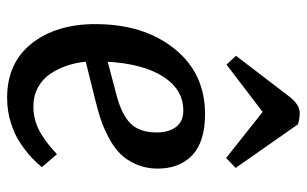

<svg xmlns="http://www.w3.org/2000/svg" viewBox="-176 -644 834 521"><g transform="rotate(90 240.5 -383.0)"><path d="M435.1 -606 408.2 -580.1 283.2 -679.2 154.8 -581.1 130.9 -606.9 238.8 -748Q262.2 -779.8 286.1 -779.8Q302.2 -779.8 316.9 -774.9ZM289.1 -522.9Q363.8 -522.9 400.4 -488.5Q437 -454.1 437 -394Q437 -362.3 425.5 -336.2Q414.1 -310.1 397 -293Q379.9 -275.9 353.8 -262Q327.6 -248 304.2 -240.2Q280.8 -232.4 251 -225.1L147 -199.2Q149.4 -172.9 157.5 -148.7Q165.5 -124.5 179.7 -103.3Q193.8 -82 216.8 -69.6Q239.7 -57.1 269 -57.1Q290 -57.1 309.3 -63Q328.6 -68.8 345.9 -80.1Q363.3 -91.3 373.5 -99.6Q383.8 -107.9 397.9 -121.1L433.1 -80.1Q421.9 -66.4 407.5 -52.7Q393.1 -39.1 369.4 -22.7Q345.7 -6.3 313.2 3.9Q280.8 14.2 245.1 14.2Q150.4 14.2 97.7 -52.2Q44.9 -118.7 44.9 -225.1Q44.9 -356.4 111.6 -439.7Q178.2 -522.9 289.1 -522.9ZM338.9 -392.1Q338.9 -423.8 324.2 -443.8Q309.6 -463.9 279.8 -463.9Q222.7 -463.9 187.7 -409.7Q152.8 -355.5 147 -258.8L235.8 -282.2Q290.5 -296.4 314.7 -320.8Q338.9 -345.2 338.9 -392.1Z"/></g></svg>

Font: Literata Book Medium
Style: Italic
Weight: 500
Italic angle: -3°
Designer: Latin by Veronika Burian and Jose Scaglione. Greek by Irene Vlachou. Cyrillic by Vera Evstafieva
Foundry: TypeTogether
Version: Version 1.003;PS 001.003;hotconv 1.0.88;makeotf.lib2.5.64775